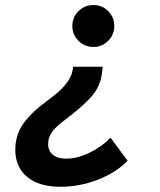

<svg xmlns="http://www.w3.org/2000/svg" viewBox="-20 -547 626 753"><path d="M216.3 185.5Q133.3 185.5 86.7 147Q40 108.4 40 40Q40 -18.1 71.8 -62.5Q103.5 -106.9 164.6 -151.4Q212.4 -186 236.1 -214.4Q259.8 -242.7 264.6 -271L267.1 -285.2H382.8L380.4 -264.2Q374 -205.6 335.2 -164.3Q296.4 -123 236.3 -78.1Q203.6 -54.2 186.3 -32.5Q168.9 -10.7 168.9 18.1Q168.9 44.9 187.5 60.1Q206.1 75.2 238.8 75.2Q282.2 75.2 329.6 52.7Q377 30.3 413.6 -6.8L480.5 83.5Q436 129.4 364.3 157.5Q292.5 185.5 216.3 185.5ZM346.2 -362.8Q312 -362.8 287.8 -387Q263.7 -411.1 263.7 -444.8Q263.7 -479.5 287.8 -503.4Q312 -527.3 346.2 -527.3Q380.4 -527.3 404.3 -503.4Q428.2 -479.5 428.2 -444.8Q428.2 -411.1 404.3 -387Q380.4 -362.8 346.2 -362.8Z"/></svg>

Font: Cascadia Mono NF SemiBold
Style: Italic
Weight: 600
Italic angle: -10°
Monospace: yes
Designer: Aaron Bell
Foundry: Saja Typeworks
Version: Version 2404.023; ttfautohint (v1.8.4)